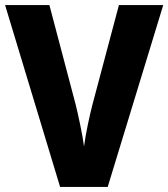

<svg xmlns="http://www.w3.org/2000/svg" viewBox="-20 -734 661 754"><path d="M621 -714H447L343 -323C333 -286 315 -201 310 -159C305 -201 286 -288 277 -324L174 -714H0L216 0H403Z"/></svg>

Font: Noto Sans Arabic UI SmCn XBd
Style: Regular
Weight: 800
Width: 4
Designer: Monotype Design Team, Nadine Chahine and Nizar Qandah
Foundry: Monotype Imaging Inc.
Version: Version 2.010